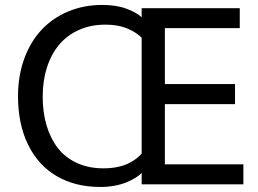

<svg xmlns="http://www.w3.org/2000/svg" viewBox="-20 -744 1040 775"><path d="M397.5 -64.5Q428.2 -64.5 454.8 -70.1Q481.4 -75.7 500 -85.2Q518.6 -94.7 530.8 -104.2Q543 -113.8 551.8 -124V-591.8Q528.8 -614.7 492.4 -629.6Q456.1 -644.5 405.3 -644.5Q346.2 -644.5 298.3 -623Q250.5 -601.6 218.5 -563.2Q186.5 -524.9 169.4 -471.4Q152.3 -418 152.3 -354Q152.3 -291 167.7 -238.5Q183.1 -186 213.1 -147Q243.2 -107.9 290.3 -86.2Q337.4 -64.5 397.5 -64.5ZM551.8 -45.9Q543 -36.6 528.1 -27.1Q513.2 -17.6 492.4 -8.8Q471.7 0 443.6 5.4Q415.5 10.7 385.3 10.7Q283.7 10.7 208.7 -33.2Q133.8 -77.1 93.3 -160.2Q52.7 -243.2 52.7 -356Q52.7 -437 77.4 -505.6Q102.1 -574.2 146.5 -622.3Q190.9 -670.4 254.4 -697.3Q317.9 -724.1 393.1 -724.1Q449.7 -724.1 490.7 -708.7Q531.7 -693.4 551.8 -674.3V-710.9H947.8V-630.4H645.5V-404.8H928.7V-323.7H645.5V-80.6H962.4V0H551.8Z"/></svg>

Font: Muli
Style: Regular
Weight: 400
Designer: Vernon Adams
Foundry: newtypography
Version: Version 2; ttfautohint (v1.00rc1.6-4cba) -l 8 -r 50 -G 200 -